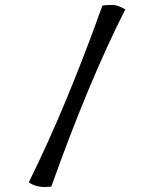

<svg xmlns="http://www.w3.org/2000/svg" viewBox="-20 -708 606 774"><path d="M162 46Q123 46 96 27Q246 -275 393 -686Q411 -688 433.5 -688Q456 -688 485 -670Q337 -378 187 44Q169 46 162 46Z"/></svg>

Font: Port Lligat Sans
Style: Regular
Weight: 400
Designer: Dario Muhafara, Eduardo Rodriguez Tunni
Foundry: Tipo
Version: Version 1.002